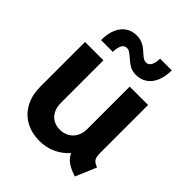

<svg xmlns="http://www.w3.org/2000/svg" viewBox="-206 -863 996 996"><g transform="rotate(45 292.0 -364.5)"><path d="M53.2 -195.8V-522.9H188V-211.9Q188 -178.7 200.2 -155.5Q212.4 -132.3 233.6 -120.4Q254.9 -108.4 281.7 -108.4Q310.5 -108.4 333.3 -121.3Q356 -134.3 368.4 -158Q380.9 -181.6 380.9 -211.9V-522.9H515.6V-173.3Q515.6 -152.8 519 -140.6Q522.5 -128.4 531.5 -120.6Q540.5 -112.8 557.6 -106.4L509.3 7.8Q429.2 -16.6 411.1 -62.5H408.7Q378.4 -29.8 337.9 -11Q297.4 7.8 248.5 7.8Q192.9 7.8 148.4 -15.9Q104 -39.6 78.6 -85.7Q53.2 -131.8 53.2 -195.8ZM218.8 -736.8Q239.3 -736.8 255.1 -731Q271 -725.1 282.2 -717Q293.5 -709 307.6 -695.8Q322.8 -682.6 331.8 -676.8Q340.8 -670.9 351.6 -670.9Q370.1 -670.9 379.9 -688.7Q389.6 -706.5 389.6 -736.8H475.6Q475.6 -690.4 461.2 -657Q446.8 -623.5 420.9 -606Q395 -588.4 361.8 -588.4Q334 -588.4 315.2 -598.9Q296.4 -609.4 274.9 -628.9Q259.3 -642.6 249.8 -648.7Q240.2 -654.8 228.5 -654.8Q210.4 -654.8 201.2 -637Q191.9 -619.1 191.4 -588.4H105Q105 -635.7 119.4 -669.2Q133.8 -702.6 159.7 -719.7Q185.5 -736.8 218.8 -736.8Z"/></g></svg>

Font: Reddit Sans
Style: Bold
Weight: 700
Designer: Stephen Hutchings
Foundry: Reddit
Version: Version 1.013